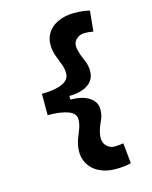

<svg xmlns="http://www.w3.org/2000/svg" viewBox="-131 -879 847 1068"><g transform="rotate(-15 293.0 -345.0)"><path d="M398.4 104.5Q345.7 104.5 304.2 83Q262.7 61.5 242.2 21.2Q221.7 -19 231.4 -76.2Q235.4 -99.6 245.1 -122.6Q254.9 -145.5 263.2 -169.2Q271.5 -192.9 271.5 -217.3Q271.5 -251.5 228.8 -267.3Q186 -283.2 111.8 -283.2V-406.2Q186 -406.2 228.8 -425Q271.5 -443.8 271.5 -481Q271.5 -506.8 263.2 -530.3Q254.9 -553.7 245.4 -576.4Q235.8 -599.1 231.4 -622.1Q221.7 -677.2 242.2 -715.6Q262.7 -753.9 304.2 -773.9Q345.7 -793.9 398.4 -793.9Q430.2 -793.9 451.2 -791.3Q472.2 -788.6 489.7 -784.2L478 -666.5Q464.4 -668.9 451.4 -670.2Q438.5 -671.4 427.7 -671.4Q397.9 -671.4 377.2 -649.9Q356.4 -628.4 366.7 -587.4Q374.5 -556.6 389.2 -524.9Q403.8 -493.2 403.8 -460Q403.8 -410.6 365 -383.3Q326.2 -356 256.3 -355V-334.5Q326.2 -333.5 365 -307.9Q403.8 -282.2 403.8 -238.3Q403.8 -203.6 388.4 -172.4Q373 -141.1 366.7 -110.8Q357.4 -65.4 377.7 -41.7Q397.9 -18.1 427.7 -18.1Q438.5 -18.1 451.4 -19.5Q464.4 -21 478 -22.9L489.7 94.7Q472.2 99.1 451.2 101.8Q430.2 104.5 398.4 104.5Z"/></g></svg>

Font: Cascadia Code PL
Style: Bold
Weight: 700
Monospace: yes
Designer: Aaron Bell
Foundry: Saja Typeworks
Version: Version 2404.023; ttfautohint (v1.8.4)